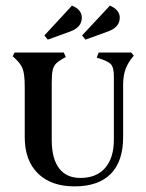

<svg xmlns="http://www.w3.org/2000/svg" viewBox="-20 -654 521 683"><path d="M245 9Q162 9 115 -37Q68 -83 68 -166V-345Q68 -391 60 -411Q52 -431 25 -454L32 -467H207L214 -451Q191 -439 181 -429.5Q171 -420 167.5 -405Q164 -390 164 -360V-157Q164 -90 190 -55.5Q216 -21 266 -21Q323 -21 354 -56.5Q385 -92 385 -157V-384Q385 -415 373.5 -426.5Q362 -438 324 -449L331 -467H447L456 -456L447 -445Q430 -422 423.5 -398.5Q417 -375 418 -336V-166Q418 -80 374 -35.5Q330 9 245 9ZM271 -591Q271 -557 230 -542L150 -513L138 -528L236 -634Q271 -620 271 -591ZM406 -591Q406 -557 364 -542L284 -513L272 -528L371 -634Q406 -619 406 -591Z"/></svg>

Font: Katibeh
Style: Regular
Weight: 400
Designer: Arabic design by Kourosh Beigpour, Latin design by Eduardo Tunni, engineering by Lasse Fister
Version: Version 1.0010g